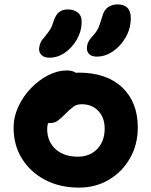

<svg xmlns="http://www.w3.org/2000/svg" viewBox="-20 -843 690 875"><path d="M340 12Q253 12 186 -23Q119 -58 80.5 -119.5Q42 -181 42 -260Q42 -311 64 -358Q86 -405 122 -442Q158 -479 200.5 -500.5Q243 -522 284 -522Q310 -522 327 -511Q333 -512 338 -512Q466 -512 537 -444.5Q608 -377 608 -262Q608 -184 572.5 -122Q537 -60 476.5 -24Q416 12 340 12ZM195 -256Q195 -198 233 -163.5Q271 -129 335 -129Q389 -129 423 -164Q457 -199 457 -257Q457 -307 428 -337.5Q399 -368 352 -368Q329 -368 313.5 -356Q298 -344 278 -324Q256 -302 242 -292Q228 -282 205 -282Q202 -282 199 -282Q195 -269 195 -256ZM421 -585Q398 -585 387 -596Q376 -607 376 -622Q376 -639 383 -652.5Q390 -666 405 -682Q423 -701 430.5 -721Q438 -741 446 -768Q454 -798 473 -810.5Q492 -823 516 -823Q544 -823 560 -808Q576 -793 576 -761Q576 -714 553.5 -674Q531 -634 495.5 -609.5Q460 -585 421 -585ZM205 -580Q183 -580 170.5 -591Q158 -602 158 -620Q159 -635 164.5 -648Q170 -661 185 -677Q200 -695 209 -709.5Q218 -724 224 -746Q234 -776 249.5 -788Q265 -800 289 -800Q318 -800 336 -784.5Q354 -769 352 -738Q351 -699 330 -662.5Q309 -626 276 -603Q243 -580 205 -580Z"/></svg>

Font: Shantell Sans Normal
Style: Bold
Weight: 700
Designer: Stephen Nixon, Anya Danilova, Shantell Martin
Foundry: Arrow Type
Version: Version 1.009;[a7da0bfa3]